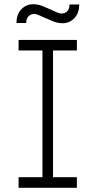

<svg xmlns="http://www.w3.org/2000/svg" viewBox="-20 -889 452 909"><path d="M68 0V-50H181V-650H68V-700H344V-650H231V-50H344V0ZM276 -779Q254 -779 233 -787.5Q212 -796 189 -806Q177 -811 164.5 -817Q152 -823 141 -823Q126 -823 115 -812Q104 -801 104 -780H58Q58 -821 81 -845Q104 -869 137 -869Q159 -869 179.5 -861Q200 -853 224 -842Q235 -837 248 -831Q261 -825 272 -825Q287 -825 298 -835.5Q309 -846 309 -868H355Q355 -827 332 -803Q309 -779 276 -779Z"/></svg>

Font: Lexend Deca ExtraLight
Style: Regular
Weight: 200
Designer: Bonnie Shaver-Troup, Thomas Jockin
Foundry: Lexend
Version: Version 1.008; ttfautohint (v1.8.4.7-5d5b)